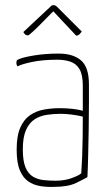

<svg xmlns="http://www.w3.org/2000/svg" viewBox="-20 -719 423 749"><path d="M190 10Q163 11 137.5 7Q112 3 91 -11Q70 -25 57.5 -54.5Q45 -84 45 -135Q45 -189 59 -221Q73 -253 97 -269.5Q121 -286 151 -291.5Q181 -297 212 -297Q238 -297 261.5 -294.5Q285 -292 303 -287Q303 -287 303 -305.5Q303 -324 303 -347.5Q303 -371 303 -385Q303 -428 290 -449.5Q277 -471 254.5 -478.5Q232 -486 204 -486Q147 -486 106 -477.5Q65 -469 48 -460Q46 -464 45 -466.5Q44 -469 44 -473Q44 -478 45 -481.5Q46 -485 49 -486Q66 -495 111.5 -502.5Q157 -510 209 -510Q265 -510 296 -483.5Q327 -457 327 -389V-323Q327 -266 326 -213.5Q325 -161 324 -114.5Q323 -68 321 -28Q309 -21 277.5 -5.5Q246 10 190 10ZM197 -14Q231 -14 259 -24Q287 -34 297 -43Q299 -70 300.5 -107Q302 -144 302.5 -185Q303 -226 303 -264Q284 -269 260 -272Q236 -275 217 -275Q189 -275 162.5 -271Q136 -267 115 -253.5Q94 -240 81.5 -212Q69 -184 69 -136Q69 -91 79.5 -66Q90 -41 108.5 -30Q127 -19 150 -16.5Q173 -14 197 -14ZM277 -580Q277 -580 263.5 -594.5Q250 -609 232.5 -627.5Q215 -646 201.5 -660.5Q188 -675 188 -675Q188 -675 174 -661Q160 -647 141.5 -628Q123 -609 107.5 -595Q92 -581 90 -581Q80 -581 75.5 -587.5Q71 -594 71 -594L181 -697Q183 -699 189 -699Q192 -699 195.5 -697.5Q199 -696 203 -692Q203 -692 217.5 -677.5Q232 -663 251 -644Q270 -625 284.5 -610.5Q299 -596 299 -596Q299 -596 292.5 -588Q286 -580 277 -580Z"/></svg>

Font: Yanone Kaffeesatz ExtraLight
Style: Regular
Weight: 200
Designer: Yanone (Cyrillic: Daniel Pouzeot, Huerta Tipografica, and Cyreal)
Foundry: Yanone
Version: Version 2.003